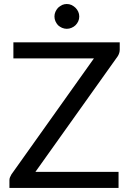

<svg xmlns="http://www.w3.org/2000/svg" viewBox="-20 -925 642 945"><path d="M569.3 -680.7Q569.3 -664.1 559.6 -648.4Q424.8 -459 154.3 -79.1Q256.8 -79.1 563.5 -79.1Q563.5 -59.6 563.5 0Q429.7 0 26.4 0Q26.4 -2 26.4 -6.8Q26.4 -14.6 26.4 -38.1Q26.4 -45.9 29.3 -52.7Q32.2 -59.6 36.1 -66.4Q171.9 -256.8 442.4 -637.7Q342.8 -637.7 45.9 -637.7Q45.9 -657.2 45.9 -716.8Q176.8 -716.8 569.3 -716.8Q569.3 -707 569.3 -680.7ZM370.1 -843.8Q370.1 -831.1 365.2 -820.3Q360.4 -809.6 351.6 -800.8Q343.8 -793 332 -788.1Q321.3 -783.2 308.6 -783.2Q296.9 -783.2 285.2 -788.1Q274.4 -793 265.6 -800.8Q257.8 -809.6 252.9 -820.3Q248 -831.1 248 -843.8Q248 -856.4 252.9 -867.2Q257.8 -877.9 265.6 -886.7Q274.4 -894.5 285.2 -900.4Q296.9 -905.3 308.6 -905.3Q321.3 -905.3 332 -900.4Q343.8 -894.5 351.6 -886.7Q360.4 -877.9 365.2 -867.2Q370.1 -856.4 370.1 -843.8Z"/></svg>

Font: Lato
Style: Regular
Weight: 400
Designer: Lukasz Dziedzic with Adam Twardoch and Botio Nikoltchev
Version: Version 2.015; 2015-08-06; http://www.latofonts.com/